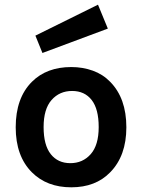

<svg xmlns="http://www.w3.org/2000/svg" viewBox="-20 -785 606 819"><path d="M131 -633 398 -765 440 -663 161 -559ZM47 -242Q47 -367 116 -436Q179 -499 284 -499Q333 -499 376 -483.5Q419 -468 450 -436Q519 -366 519 -242Q519 -120 450 -50Q388 14 284 14Q180 14 116 -50Q47 -119 47 -242ZM200 -358.5Q166 -320 166 -243Q166 -166 196.5 -127.5Q227 -89 280 -89Q333 -89 367 -127.5Q401 -166 401 -243Q401 -320 371 -358.5Q341 -397 287.5 -397Q234 -397 200 -358.5Z"/></svg>

Font: Karmilla
Style: Bold
Weight: 700
Designer: Jonathan Pinhorn
Version: Version 1.000